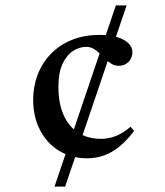

<svg xmlns="http://www.w3.org/2000/svg" viewBox="-20 -695 616 715"><path d="M183 0 411.5 -675H451.5L222.5 0ZM352 -565Q389.5 -565 416.5 -556.8Q443.5 -548.5 458.2 -534Q473 -519.5 473 -501Q473 -487 466.8 -475.5Q460.5 -464 449 -457Q437.5 -450 421.5 -450Q407.5 -450 395.5 -457.2Q383.5 -464.5 372.8 -475Q362 -485.5 351.2 -496Q340.5 -506.5 328.2 -513.5Q316 -520.5 301.5 -520.5Q275 -520.5 251.2 -504.8Q227.5 -489 212.5 -456.2Q197.5 -423.5 197.5 -372.5Q197.5 -310 216.8 -266.8Q236 -223.5 271.5 -200.8Q307 -178 356.5 -178Q386 -178 413.2 -189.2Q440.5 -200.5 466 -223L479.5 -207.5Q452.5 -172 425 -149.5Q397.5 -127 367.8 -116.2Q338 -105.5 304 -105.5Q245 -105.5 199.5 -133.8Q154 -162 128.8 -211.2Q103.5 -260.5 103.5 -323.5Q103.5 -373 120.2 -416.8Q137 -460.5 168.8 -493.8Q200.5 -527 246.8 -546Q293 -565 352 -565Z"/></svg>

Font: Newsreader 24pt Medium
Style: Regular
Weight: 500
Designer: Hugues Gentile
Foundry: Production Type
Version: Version 1.003